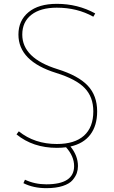

<svg xmlns="http://www.w3.org/2000/svg" viewBox="-20 -760 592 1000"><path d="M276 -720Q191 -720 143.5 -683Q96 -646 96 -580Q96 -457 279 -400Q388 -366 437 -314Q486 -262 486 -180Q486 -106 450.5 -59Q415 -12 347 3Q386 51 386 105Q386 124 380 141.5Q374 159 358 178Q342 197 307 208.5Q272 220 221 220Q154 220 102 194L110 176Q161 200 221 200Q366 200 366 105Q366 54 324 7Q302 10 276 10Q152 10 66 -60L78 -76Q160 -10 276 -10Q369 -10 417.5 -53.5Q466 -97 466 -180Q466 -255 421 -301.5Q376 -348 273 -380Q76 -441 76 -580Q76 -653 128.5 -696.5Q181 -740 276 -740Q385 -740 476 -690L466 -673Q382 -720 276 -720Z"/></svg>

Font: Mplus 1p Thin
Style: Regular
Weight: 250
Version: Version 1.061